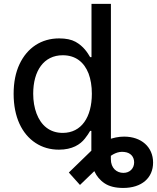

<svg xmlns="http://www.w3.org/2000/svg" viewBox="-20 -747 795 972"><path d="M442.5 45.1C442.5 97.7 462.4 149.9 509.6 181.1C533 196.7 564.3 204.5 603.7 204.5C698.2 204.5 755 153.1 755 76C755 -3.2 695 -55.4 608.3 -55.4C552.6 -55.4 492.5 -32 445.3 13.1L328.5 126.4L384.9 189.3L521.3 57.9C547.2 34.1 576.7 17.8 609.7 22.4C641 25.6 659.1 46.5 659.1 74.9C659.1 105.8 637.1 128.2 604.8 128.2C570.7 128.2 541.2 104.4 541.2 58.6V-120H442.5ZM278.4 10.7C346.2 10.7 386.4 -15.6 409.8 -45.5C421.5 -60.4 430.4 -73.5 436.4 -84.5H445.7V0H541.5V-727.3H443.2V-457.7H436.4C424 -479 403.4 -512.8 362.2 -535.5C341.3 -546.9 313.9 -552.6 279.5 -552.6C190 -552.6 118.3 -506 78.8 -422.2C58.9 -380 49 -329.9 49 -271.7C49 -154.8 90.6 -68.9 159.8 -23.4C194.2 -0.7 234 10.7 278.4 10.7ZM297.6 -74.2C232.2 -74.2 187.9 -111.9 165.1 -171.9C153.8 -202.1 148.1 -235.4 148.1 -272.7C148.1 -388.5 201.7 -467.3 297.6 -467.3C361.9 -467.3 405.5 -433.2 428.3 -375C439.3 -345.5 445 -311.4 445 -272.7C445 -154.1 392.4 -74.2 297.6 -74.2Z"/></svg>

Font: Inter 465
Style: Regular
Weight: 400
Designer: Rasmus Andersson
Foundry: rsms
Version: Version 3.019;Glyphs 3.1.2 (3151)